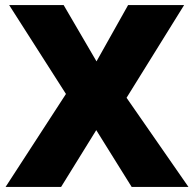

<svg xmlns="http://www.w3.org/2000/svg" viewBox="-20 -734 763 754"><path d="M720 0H497L358 -223L220 0H2L239 -365L16 -714H230L359 -493L483 -714H703L477 -350Z"/></svg>

Font: Noto Sans Hebrew Black
Style: Regular
Weight: 900
Designer: Monotype Design Team
Foundry: Monotype Imaging Inc.
Version: Version 2.003